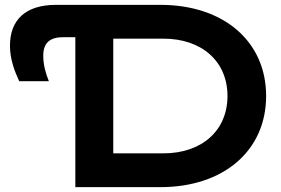

<svg xmlns="http://www.w3.org/2000/svg" viewBox="-20 -770 1156 790"><path d="M210 -750C85 -750 21 -688 21 -582C21 -525 41 -475 59 -436H181C168 -468 158 -503 158 -541C158 -597 189 -617 241 -617H290V0H640C900 0 1075 -150 1075 -375C1075 -600 900 -750 640 -750ZM446 -611H652C811 -611 916 -517 916 -375C916 -233 811 -139 652 -139H446Z"/></svg>

Font: Bounded Med
Style: Regular
Weight: 500
Designer: Vlad Churkin
Version: Version 3.0